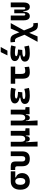

<svg xmlns="http://www.w3.org/2000/svg" viewBox="2102 -2937 1069 5313"><g transform="rotate(-90 2636.5 -280.5)"><path d="M275.9 9.8Q165.5 9.8 104.5 -59.1Q43.5 -127.9 43.5 -253.9Q43.5 -379.4 104.5 -448.5Q165.5 -517.6 275.9 -517.6H551.8V-392.1H385.3V-372.6Q418.9 -366.7 445.8 -342.8Q472.7 -318.8 488 -282Q503.4 -245.1 503.4 -201.2Q503.4 -137.7 475.1 -90.3Q446.8 -43 395.8 -16.6Q344.7 9.8 275.9 9.8ZM275.9 -115.7Q319.8 -115.7 344 -151.6Q368.2 -187.5 368.2 -253.9Q368.2 -320.3 344 -356.2Q319.8 -392.1 275.9 -392.1Q229.5 -392.1 204.1 -356.2Q178.7 -320.3 178.7 -253.9Q178.7 -187.5 204.1 -151.6Q229.5 -115.7 275.9 -115.7Z M898.4 9.8Q692.4 9.8 692.4 -200.2V-326.2Q692.4 -363.8 680.2 -379.2Q668 -394.5 637.7 -394.5H588.4V-517.6H686Q762.7 -517.6 793.7 -487.1Q824.7 -456.5 824.7 -380.9V-204.1Q824.7 -115.7 898.4 -115.7Q971.7 -115.7 971.7 -204.1V-517.6H1104V-200.2Q1104 9.8 898.4 9.8Z M1445.8 9.8Q1373.5 9.8 1370.1 -99.6H1356.9L1374.5 224.6H1237.3V-517.6H1369.6V-234.4Q1369.6 -178.2 1389.9 -147.7Q1410.2 -117.2 1445.8 -117.2Q1492.2 -117.2 1515.9 -150.9Q1539.6 -184.6 1539.6 -263.7V-517.6H1671.9V-118.2L1743.2 -107.4V0L1548.3 4.9L1541 -99.6H1527.8Q1524.4 9.8 1445.8 9.8Z M2031.7 9.8Q1959.5 9.8 1956.1 -99.6H1942.9L1960.4 224.6H1823.2V-517.6H1955.6V-234.4Q1955.6 -178.2 1975.8 -147.7Q1996.1 -117.2 2031.7 -117.2Q2078.1 -117.2 2101.8 -150.9Q2125.5 -184.6 2125.5 -263.7V-517.6H2257.8V-118.2L2329.1 -107.4V0L2134.3 4.9L2127 -99.6H2113.8Q2110.4 9.8 2031.7 9.8Z M2649.4 9.8Q2416.5 9.8 2416.5 -128.4Q2416.5 -233.4 2590.3 -253.4V-270.5Q2431.2 -305.7 2431.2 -405.3Q2431.2 -527.3 2657.2 -527.3Q2801.8 -527.3 2864.7 -502.9L2833 -379.9Q2762.2 -402.3 2668 -402.3Q2566.4 -402.3 2566.4 -364.7Q2566.4 -321.3 2751 -316.4L2739.3 -198.2H2723.6Q2551.8 -198.2 2551.8 -153.8Q2551.8 -115.2 2653.3 -115.2Q2716.8 -115.2 2758.5 -124.5Q2800.3 -133.8 2833 -142.1L2859.9 -13.7Q2819.3 -2.9 2766.4 3.4Q2713.4 9.8 2649.4 9.8Z M3293 9.8Q3198.7 9.8 3157.2 -39.1Q3115.7 -87.9 3115.7 -195.3V-394.5H2975.1V-517.6H3450.7V-394.5H3247.6V-232.9Q3247.6 -171.4 3263.2 -143.6Q3278.8 -115.7 3332 -115.7Q3352.1 -115.7 3379.2 -120.4Q3406.2 -125 3436 -134.3L3447.8 -10.7Q3410.2 0 3371.3 4.9Q3332.5 9.8 3293 9.8Z M3821.3 9.8Q3588.4 9.8 3588.4 -128.4Q3588.4 -233.4 3762.2 -253.4V-270.5Q3603 -305.7 3603 -405.3Q3603 -527.3 3829.1 -527.3Q3973.6 -527.3 4036.6 -502.9L4004.9 -379.9Q3934.1 -402.3 3839.8 -402.3Q3738.3 -402.3 3738.3 -364.7Q3738.3 -321.3 3922.9 -316.4L3911.1 -198.2H3895.5Q3723.6 -198.2 3723.6 -153.8Q3723.6 -115.2 3825.2 -115.2Q3888.7 -115.2 3930.4 -124.5Q3972.2 -133.8 4004.9 -142.1L4031.7 -13.7Q3991.2 -2.9 3938.2 3.4Q3885.3 9.8 3821.3 9.8ZM3760.7 -609.4 3851.6 -794.9H3991.7L3891.1 -609.4Z M4601.1 234.4Q4533.2 234.4 4494.1 204.6Q4455.1 174.8 4426.3 102.1L4383.3 -6.3L4285.2 224.6H4135.3L4331.5 -136.2L4258.8 -318.8Q4240.7 -364.3 4220.7 -383.1Q4200.7 -401.9 4171.4 -401.9Q4154.3 -401.9 4132.8 -397.9L4121.1 -521.5Q4149.9 -527.3 4181.2 -527.3Q4248 -527.3 4285.9 -499Q4323.7 -470.7 4351.6 -400.4L4399.9 -278.8L4503.9 -517.6H4653.8L4451.2 -149.9L4521 25.9Q4539.6 71.8 4559.8 90.3Q4580.1 108.9 4610.8 108.9Q4617.7 108.9 4628.9 107.9Q4640.1 106.9 4649.4 105L4661.1 228.5Q4647.5 231.9 4631.6 233.2Q4615.7 234.4 4601.1 234.4Z M5103.5 9.8Q5048.3 9.8 5018.3 -33.9Q4988.3 -77.6 4982.4 -174.3H4972.7Q4966.8 -77.6 4935.5 -33.9Q4904.3 9.8 4846.7 9.8Q4790.5 9.8 4760.7 -33.4Q4731 -76.7 4731 -156.2V-517.6H4863.3V-156.2Q4863.3 -114.7 4894.5 -114.7Q4909.7 -114.7 4917.5 -125Q4925.3 -135.3 4925.3 -159.7V-419.9H5029.8V-159.7Q5029.8 -135.3 5037.8 -125Q5045.9 -114.7 5061 -114.7Q5091.8 -114.7 5091.8 -156.2V-517.6H5224.1V-156.2Q5224.1 -76.7 5193.1 -33.4Q5162.1 9.8 5103.5 9.8Z"/></g></svg>

Font: Cascadia Code PL
Style: Bold
Weight: 700
Monospace: yes
Designer: Aaron Bell
Foundry: Saja Typeworks
Version: Version 2404.023; ttfautohint (v1.8.4)